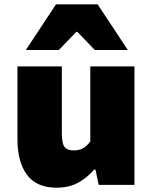

<svg xmlns="http://www.w3.org/2000/svg" viewBox="-20 -858 705 891"><path d="M61 -212V-550H267V-240Q267 -192 279.5 -176Q292 -160 321 -160Q346 -160 363.5 -169Q381 -178 399 -201V-550H604V0H438L423 -71H417Q381 -30 339.5 -8.5Q298 13 242 13Q150 13 105.5 -46.5Q61 -106 61 -212ZM240 -838H433L573 -626H420L339 -710H334L253 -626H100Z"/></svg>

Font: Nebula Sans Black
Style: Regular
Weight: 900
Designer: Paul D. Hunt for Adobe (as Source Sans)
Foundry: Nebula Entertainment & Broadcasting LLC
Version: Version 1.010